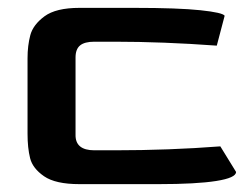

<svg xmlns="http://www.w3.org/2000/svg" viewBox="-20 -468 630 488"><path d="M50 -128V-320Q50 -352 57 -378.5Q64 -405 93 -426.5Q122 -448 182 -448H321Q433 -448 489.5 -442Q546 -436 551 -428L531 -352Q394 -362 271 -362H220Q195 -362 183.5 -352.5Q172 -343 172 -322V-126Q171 -86 220 -86H271Q410 -86 540 -96L580 -31Q580 -16 529.5 -8Q479 0 383 0H182Q121 0 92 -20Q63 -40 56.5 -66Q50 -92 50 -128Z"/></svg>

Font: Gold
Style: Regular
Weight: 400
Designer: jaiki
Version: Version 1.000